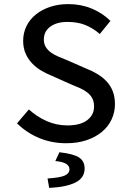

<svg xmlns="http://www.w3.org/2000/svg" viewBox="-20 -687 640 937"><path d="M303 12Q232 12 171 -13.5Q110 -39 63 -85L121 -153Q159 -118 207 -96.5Q255 -75 309 -75Q372 -75 405.5 -100.5Q439 -126 439 -167Q439 -191 430.5 -207Q422 -223 407 -235Q392 -247 371 -256.5Q350 -266 325 -276L233 -317Q208 -327 183 -341.5Q158 -356 138 -376.5Q118 -397 105.5 -424.5Q93 -452 93 -488Q93 -526 109 -559Q125 -592 154.5 -616Q184 -640 224.5 -653.5Q265 -667 314 -667Q375 -667 428 -645Q481 -623 519 -585L467 -521Q435 -549 397.5 -564.5Q360 -580 309 -580Q257 -580 225.5 -557Q194 -534 194 -494Q194 -473 203.5 -457.5Q213 -442 229 -430.5Q245 -419 265.5 -410.5Q286 -402 308 -393L397 -354Q428 -342 454 -326.5Q480 -311 499.5 -290.5Q519 -270 530 -242.5Q541 -215 541 -179Q541 -140 525 -105Q509 -70 478 -44Q447 -18 403 -3Q359 12 303 12ZM220 230 212 184Q274 180 296.5 169.5Q319 159 319 139Q319 105 250 99L270 56Q340 64 366.5 82Q393 100 393 135Q393 181 348.5 203.5Q304 226 220 230Z"/></svg>

Font: SauceCodePro Nerd Font Mono
Style: Regular
Weight: 500
Monospace: yes
Designer: Paul D. Hunt, Teo Tuominen
Foundry: Adobe Systems Incorporated
Version: Version 2.030;PS 1.000;hotconv 16.6.51;makeotf.lib2.5.65220;